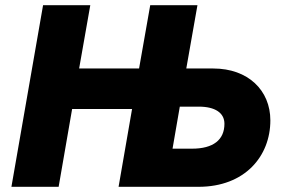

<svg xmlns="http://www.w3.org/2000/svg" viewBox="-20 -720 1092 740"><path d="M559 -700 516 -456H285L328 -700H146L24 0H206L258 -300H489L437 0H745C924 0 1022 -118 1022 -256C1022 -372 936 -456 802 -456H698L741 -700ZM645 -147 673 -309H746C809 -309 845 -285 845 -243C845 -181 802 -147 720 -147Z"/></svg>

Font: Fixel Display ExtraBold
Style: Italic
Weight: 800
Italic angle: -10°
Designer: AlfaBravo + MacPaw
Foundry: Kyrylo Tkachov, Marchela Mozhyna, Serhii Makarenko, Maria Weinstein, Zakhar Kryvoshyya
Version: Version 1.210;Glyphs 3.2 (3217)